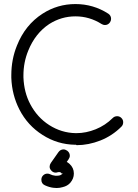

<svg xmlns="http://www.w3.org/2000/svg" viewBox="-20 -690 684 952"><path d="M356.9 27.8H353Q264.6 26.4 190.9 -21Q116.7 -67.9 76.2 -147Q39.1 -219.7 36.1 -304.2V-316.9Q36.1 -395.5 64 -463.9Q104.5 -566.4 190.9 -622.1Q265.1 -669.9 354 -669.9Q442.9 -669.9 517.1 -622.1Q530.8 -612.8 530.8 -596.2Q530.8 -588.4 525.9 -580.1Q516.6 -565.9 500 -565.9Q492.2 -565.9 483.9 -570.8Q423.8 -608.9 354 -608.9Q284.2 -608.9 224.1 -570.8Q154.8 -524.9 120.1 -439Q96.2 -380.9 96.2 -315.9V-306.2Q99.1 -231.9 129.9 -173.8Q164.6 -107.9 224.1 -69.8Q284.7 -31.2 355 -29.8H358.9Q406.7 -29.8 454.6 -49.1Q502.4 -68.4 539.1 -105Q547.9 -113.8 561 -113.8Q573.2 -113.8 582 -105Q590.8 -96.2 590.8 -84Q590.8 -70.8 582 -62Q536.6 -16.6 477.8 6.6Q418.9 29.8 359.9 29.8ZM231.9 118.2 270 64Q279.8 50.8 294.9 50.8Q303.7 50.8 313 57.1Q326.2 66.9 326.2 82Q326.2 90.8 319.8 100.1L311 112.8Q320.8 118.7 325.2 123Q346.2 142.6 346.2 169.9V170.9Q346.2 195.8 328.1 216.8Q314 232.4 291 237.8Q276.4 242.2 261.2 242.2Q251 242.2 245.1 241.2Q224.6 238.8 203.1 229Q185.1 221.2 185.1 201.2Q185.1 188 194.1 179.4Q203.1 170.9 214.8 170.9Q222.2 170.9 228 173.8Q239.3 179.7 253.9 181.2H264.2Q270 181.2 277.8 179.2Q285.6 175.3 288.1 172.9Q290 170.9 290 168.9L284.2 169.9Q284.2 168 283.2 167Q279.3 163.1 273.9 163.1H272Q268.1 163.1 266.1 164.1Q260.3 166 255.9 166Q241.7 166 231.9 152.8Q226.1 145.5 226.1 136.2Q226.1 127 231.9 118.2Z"/></svg>

Font: Beon
Style: Regular
Weight: 400
Designer: BSozoo
Foundry: BSozoo
Version: Version 1.001;PS 001.001;hotconv 1.0.70;makeotf.lib2.5.58329